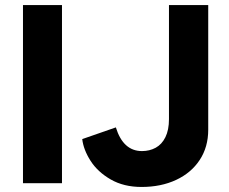

<svg xmlns="http://www.w3.org/2000/svg" viewBox="-20 -727 908 762"><path d="M71.2 -707H226V0H71.2ZM306.4 -175 439.8 -221.4Q468.8 -127.4 543.4 -127.4Q573.6 -127.4 598 -140.7Q622.4 -154 636.5 -182.6Q650.6 -211.2 650.6 -254.2V-707H806.4V-212Q806.4 -143.6 772.7 -92.3Q739 -41 679 -13Q619 15 541.8 15Q471 15 419.2 -14.9Q367.4 -44.8 339.3 -88.9Q311.2 -133 306.4 -175Z"/></svg>

Font: 寒蝉端黑体 Light
Style: Regular
Weight: 300
Designer: ChillDuanSans {Warren2060}; 
Source Han Sans {Ryoko NISHIZUKA 西塚涼子 (kana, bopomofo & ideographs); Paul D. Hunt (Latin, G
Foundry: ChillType&Adobe
Version: Version 1.300;Glyphs 3.3 (3306)